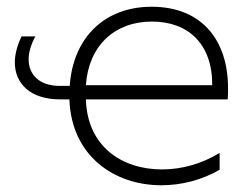

<svg xmlns="http://www.w3.org/2000/svg" viewBox="-20 -546 740 570"><path d="M158 -251H186C192 -83 319 4 459 4C518 4 578 -11 632 -42V-92C578 -59 518 -43 461 -43C341 -43 239 -112 235 -251H656C657 -262 657 -273 657 -284C657 -427 579 -526 430 -526C293 -526 197 -437 187 -291H158C96 -291 65 -325 65 -370C65 -391 72 -414 85 -438H44C31 -411 24 -384 24 -361C24 -297 71 -251 158 -251ZM610 -293H235C243 -411 321 -482 431 -482C539 -482 611 -415 610 -293Z"/></svg>

Font: Chess Sans Light
Style: Regular
Weight: 300
Designer: Wolf Bōese
Foundry: Wolf Bōese
Version: Version 7.223;Glyphs 3.3 (3306)